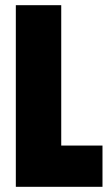

<svg xmlns="http://www.w3.org/2000/svg" viewBox="-20 -720 422 740"><path d="M41 -700H216V-159H375V0H41Z"/></svg>

Font: Phudu ExtraBold
Style: Regular
Weight: 800
Version: Version 1.005;gftools[0.9.23]